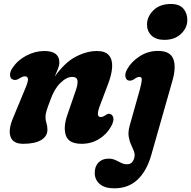

<svg xmlns="http://www.w3.org/2000/svg" viewBox="-20 -730 986 990"><path d="M47.5 -319.5Q33.5 -323.5 31.8 -340.8Q30 -358 43.5 -378.5Q69.5 -418.5 115 -442.8Q160.5 -467 208.5 -467Q286 -467 286 -408Q286 -393 278.8 -374.8Q271.5 -356.5 262 -335Q314 -408 370.5 -437.5Q427 -467 480 -467Q523.5 -467 542 -444.5Q560.5 -422 558.2 -383.8Q556 -345.5 537.5 -297.5L494 -182Q473 -126.5 499.5 -126.5Q511 -126.5 527 -138Q540.5 -147 551 -141Q562 -136.5 564.5 -120.8Q567 -105 554 -80Q531.5 -38.5 491.2 -13.5Q451 11.5 401 11.5Q334.5 11.5 319.8 -31.2Q305 -74 327.5 -138L371.5 -266Q382.5 -298 379.2 -315.8Q376 -333.5 353 -333.5Q323 -333.5 291.2 -302.2Q259.5 -271 240 -215Q225.5 -177.5 220 -159Q214.5 -140.5 214.5 -126.5Q214.5 -110.5 219.5 -95.2Q224.5 -80 224.5 -61Q224.5 -27 192 -7.8Q159.5 11.5 99.5 11.5Q47 11.5 34.2 -25.2Q21.5 -62 48.5 -124.5L110 -273Q125.5 -309 124.2 -322.8Q123 -336.5 108 -336.5Q97 -336.5 76.5 -323.5Q59.5 -314 47.5 -319.5ZM827 -524.5Q783.5 -524.5 760.5 -547.5Q737.5 -570.5 738 -604.5Q738.5 -644.5 771.2 -677Q804 -709.5 861.5 -709.5Q904.5 -709.5 925.2 -685.8Q946 -662 946 -626.5Q945.5 -586 913.2 -555.2Q881 -524.5 827 -524.5ZM869 -313.5 759.5 71Q736 152.5 688.8 196.8Q641.5 241 569 241Q520 241 494.2 218.8Q468.5 196.5 468.5 161.5Q468.5 127.5 488 107.8Q507.5 88 540 88Q559 88 574.8 95.2Q590.5 102.5 604.8 109.8Q619 117 635 117Q664.5 117 673 82Q676.5 65 670.2 49Q664 33 655.5 14.8Q647 -3.5 643.5 -26.8Q640 -50 648.5 -81.5L701.5 -270Q709.5 -300 711 -316.8Q712.5 -333.5 699 -333.5Q687 -333.5 670 -320.5Q654 -311 640.5 -315.5Q629.5 -319.5 626.5 -335.8Q623.5 -352 637 -375.5Q658.5 -413 701 -440.2Q743.5 -467.5 794.5 -467.5Q857.5 -467.5 873.5 -426Q889.5 -384.5 869 -313.5Z"/></svg>

Font: Fraunces 72pt SuperSoft
Style: Bold Italic
Weight: 700
Italic angle: -16°
Version: Version 1.000;[0bf87f6ff]